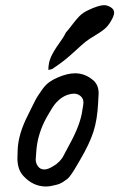

<svg xmlns="http://www.w3.org/2000/svg" viewBox="-20 -713 452 727"><path d="M374 -693.4Q386.7 -693.4 399.4 -685.5Q412.1 -677.7 412.1 -665Q412.1 -653.3 400.4 -633.8Q389.6 -614.3 375 -602.5Q360.4 -590.8 338.9 -578.1Q317.4 -565.4 303.7 -554.7Q286.1 -540 265.6 -521Q245.1 -502 225.1 -485.8Q205.1 -469.7 176.8 -451.2L163.1 -448.2Q163.1 -475.6 173.3 -498Q183.6 -520.5 202.6 -546.9Q221.7 -573.2 229.5 -589.8Q240.2 -601.6 254.4 -620.6Q268.6 -639.6 281.2 -652.3Q293.9 -665 312.5 -673.8Q353.5 -693.4 374 -693.4ZM70.3 -44.9Q45.9 -69.3 45.9 -114.3Q45.9 -119.1 46.4 -128.9Q46.9 -138.7 46.9 -144.5Q48.8 -205.1 85.9 -277.3Q90.8 -287.1 103.5 -313Q116.2 -338.9 122.1 -348.1Q127.9 -357.4 140.1 -374.5Q152.3 -391.6 166.5 -401.9Q180.7 -412.1 199.2 -419.9Q235.4 -435.5 264.6 -435.5Q302.7 -435.5 334 -408.2Q353.5 -390.6 353.5 -359.4Q353.5 -349.6 351.6 -324.2Q348.6 -259.8 333.5 -213.4Q318.4 -167 283.2 -107.4Q280.3 -102.5 271.5 -87.4Q262.7 -72.3 259.3 -66.9Q255.9 -61.5 248 -50.3Q240.2 -39.1 233.4 -34.2Q226.6 -29.3 216.8 -22.9Q207 -16.6 195.3 -13.7Q169.9 -6.8 154.3 -6.8Q106.4 -6.8 70.3 -44.9ZM115.2 -109.4Q115.2 -94.7 124 -83Q132.8 -71.3 147.5 -71.3Q162.1 -71.3 181.6 -84Q194.3 -90.8 204.1 -101.1Q213.9 -111.3 217.8 -118.2Q221.7 -125 230.5 -142.1Q239.3 -159.2 243.2 -166Q285.2 -242.2 292 -296.9Q295.9 -316.4 295.9 -325.2Q295.9 -339.8 285.2 -349.1Q274.4 -358.4 259.8 -358.4Q249 -358.4 234.4 -353.5Q198.2 -339.8 173.8 -297.9Q171.9 -294.9 158.2 -271.5Q121.1 -206.1 117.2 -136.7Q117.2 -131.8 116.2 -122.6Q115.2 -113.3 115.2 -109.4Z"/></svg>

Font: Essays1743
Style: Italic
Weight: 500
Italic angle: -10°
Designer: Based on the typeface in a 1743 English translation of the essays of Montaigne.  PostScript/TrueType font designed by Jo
Version: Version 002.100